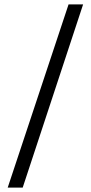

<svg xmlns="http://www.w3.org/2000/svg" viewBox="-20 -767 412 871"><path d="M15 84 291 -747H357L83 84Z"/></svg>

Font: Figtree Light
Style: Regular
Weight: 300
Designer: Erik Kennedy
Foundry: Erik Kennedy
Version: Version 2.001;gftools[0.9.30]